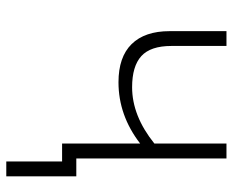

<svg xmlns="http://www.w3.org/2000/svg" viewBox="-86 -486 751 620"><g transform="rotate(90 290.0 -175.5)"><path d="M80.1 -347.2V-530.8H127.9V-353Q127.9 -285.6 160.6 -255.9Q193.4 -226.1 261.2 -226.1Q353.5 -226.1 442.9 -297.9V-530.8H491.2V-45.9H548.8V180.2H501V0H442.9V-252Q352.1 -182.1 245.1 -182.1Q163.6 -182.1 121.8 -224.6Q80.1 -267.1 80.1 -347.2Z"/></g></svg>

Font: OpenSans-Light
Style: Regular
Weight: 300
Foundry: Ascender Corporation
Version: Version 1.10